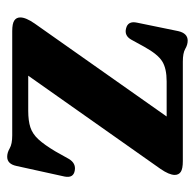

<svg xmlns="http://www.w3.org/2000/svg" viewBox="-24 -504 542 534"><g transform="rotate(90 247.0 -237.0)"><path d="M449.5 -412 190.5 -44.5H288Q316 -44.5 334.2 -50.5Q352.5 -56.5 367.5 -72.8Q382.5 -89 401 -120L422 -157.5Q434 -177.5 454 -174Q476 -170.5 471 -145.5L441.5 -11.5Q436 14 416 14Q404.5 14 392.5 7Q380.5 0 356.5 0H66.5Q45.5 0 37 -5.8Q28.5 -11.5 28.5 -22.5Q28.5 -38 45.5 -62.5L304 -429.5H206.5Q170.5 -429.5 150.8 -417.2Q131 -405 110 -367L90.5 -331.5Q79.5 -311.5 59.5 -316.5Q37.5 -321.5 43 -347L66.5 -461.5Q72.5 -488 93 -488Q104.5 -488 116 -481.2Q127.5 -474.5 151.5 -474.5H428Q449.5 -474.5 458 -468.8Q466.5 -463 466.5 -452Q466.5 -436.5 449.5 -412Z"/></g></svg>

Font: Fraunces 9pt SemiBold
Style: Regular
Weight: 600
Version: Version 1.000;[b76b70a41]